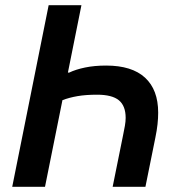

<svg xmlns="http://www.w3.org/2000/svg" viewBox="-20 -718 687 738"><path d="M167 -698H293L241 -439H246Q271 -451 307 -458.5Q343 -466 388 -466Q487 -466 537.5 -419.5Q588 -373 588 -285Q588 -264 585.5 -240.5Q583 -217 577 -188L539 0H413L453 -198Q457 -217 460 -234Q463 -251 463 -265Q463 -311 437 -332.5Q411 -354 353 -354Q310 -354 278 -348.5Q246 -343 220 -333L153 0H27Z"/></svg>

Font: IBM Plex Sans SmBld
Style: Italic
Weight: 600
Italic angle: -11°
Designer: Mike Abbink, Paul van der Laan, Pieter van Rosmalen
Foundry: Bold Monday
Version: Version 3.005